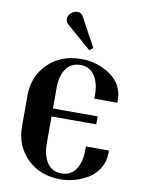

<svg xmlns="http://www.w3.org/2000/svg" viewBox="-103 -1036 828 1116"><g transform="rotate(10 311.0 -478.0)"><path d="M582 -194Q582 -140 557 -98.5Q532 -57 492 -34Q414 10 333 10Q211 10 135.5 -65.5Q60 -141 60 -254V-436Q60 -549 135.5 -624.5Q211 -700 333 -700Q429 -700 505.5 -646.5Q582 -593 582 -499V-486H446V-508Q446 -578 417 -621.5Q388 -665 332.5 -665Q277 -665 248 -622Q219 -579 219 -508V-388H483V-341H219V-182Q219 -111 248 -68Q277 -25 332.5 -25Q388 -25 417 -68.5Q446 -112 446 -182V-204H582ZM222 -885Q208 -899 208 -916.5Q208 -934 224.5 -950Q241 -966 263 -966Q285 -966 296 -946L389 -775L368 -758Z"/></g></svg>

Font: Trochut
Style: Bold
Weight: 700
Designer: Andreu Balius
Foundry: Andreu Balius
Version: Version 1.001